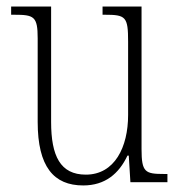

<svg xmlns="http://www.w3.org/2000/svg" viewBox="-20 -556 550 586"><path d="M234 10C301 10 343 -26 369 -81H373L378 0H491V-25H481C423 -25 412 -30 412 -101V-536H293V-511H300C364 -511 371 -505 371 -429V-205C371 -107 330 -23 242 -23C164 -23 136 -80 136 -184V-536H14V-511H23C84 -511 95 -506 95 -439V-184C95 -47 144 10 234 10Z"/></svg>

Font: Noto Serif Thai Condensed ExtraLight
Style: Regular
Weight: 200
Width: 3
Designer: Monotype Design Team
Foundry: Monotype Imaging Inc.
Version: Version 2.002